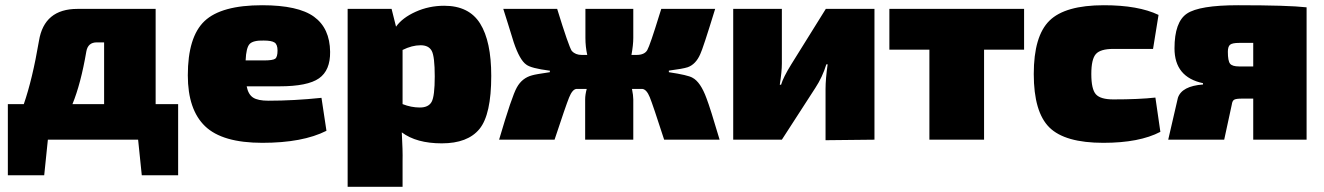

<svg xmlns="http://www.w3.org/2000/svg" viewBox="-20 -534 5061 734"><path d="M661 -136V136H522L508 0H163L149 136H10V-136H71Q104 -231 129 -378Q149 -500 276 -500H575V-136ZM378 -136V-372H350Q316 -372 310 -337Q289 -214 257 -136Z M1048 -204H923Q929 -173 947.5 -161Q966 -149 1006 -149Q1104 -149 1209 -160L1228 -34Q1137 12 983 12Q830 12 764 -51.5Q698 -115 698 -246Q698 -393 762 -453.5Q826 -514 982 -514Q1120 -514 1180.5 -470Q1241 -426 1242 -336Q1243 -265 1199.5 -234.5Q1156 -204 1048 -204ZM919 -303H989Q1023 -303 1032 -309.5Q1041 -316 1041 -341Q1041 -364 1029.5 -371.5Q1018 -379 988 -379Q948 -380 934.5 -366Q921 -352 919 -303Z M1477 -500 1494 -432Q1518 -466 1569 -489Q1620 -512 1678 -512Q1773 -512 1815.5 -444Q1858 -376 1858 -244Q1858 -96 1813 -41Q1768 14 1669 14Q1572 14 1516 -28Q1520 43 1519 81V180H1309V-500ZM1519 -343V-136Q1552 -123 1585 -123Q1618 -123 1630 -144.5Q1642 -166 1642 -242Q1642 -318 1630.5 -339.5Q1619 -361 1588 -361Q1555 -361 1519 -343Z M2537 -264V-258Q2610 -247 2627 -237Q2658 -221 2681 -158Q2695 -122 2731 0H2519Q2476 -133 2464 -162.5Q2452 -192 2436 -194H2396Q2401 -169 2401 -154V0H2217V-154Q2217 -172 2223 -194H2183Q2168 -192 2155.5 -161Q2143 -130 2100 0H1888Q1937 -167 1956 -200Q1976 -236 2014 -246Q2027 -250 2082 -258V-264H2081H2080Q2010 -273 1992 -287Q1967 -304 1944 -372Q1938 -391 1922 -443Q1911 -479 1904 -500H2110Q2154 -357 2166 -339Q2180 -324 2204 -324H2225Q2218 -355 2218 -389V-500H2401V-389Q2401 -362 2394 -324H2413Q2444 -324 2454.5 -342.5Q2465 -361 2501 -478Q2506 -492 2508 -500H2714Q2667 -347 2657 -327Q2640 -288 2609 -277Q2591 -271 2537 -264Z M3323 0 3136 2V-194Q3136 -232 3144 -288H3139Q3124 -239 3097 -198L2969 0H2783V-500H2969V-291Q2969 -260 2961 -210H2966Q2974 -238 3005 -288L3137 -500H3323Z M3895 -344H3742V0H3533V-344H3380V-500H3895Z M4397 -161 4416 -30Q4336 12 4198 12Q4051 12 3991.5 -47Q3932 -106 3932 -251Q3932 -396 3992 -455Q4052 -514 4200 -514Q4332 -514 4409 -477L4388 -347H4236Q4187 -347 4169.5 -327.5Q4152 -308 4152 -251Q4152 -193 4169.5 -173.5Q4187 -154 4236 -154Q4334 -154 4397 -161Z M4579 -211V-216Q4470 -239 4470 -349Q4470 -450 4517.5 -482Q4565 -514 4713 -514Q4904 -514 4975 -506V0H4771V-157H4727Q4706 -157 4698.5 -153Q4691 -149 4689 -134L4660 0H4446L4483 -160Q4498 -205 4579 -211ZM4771 -280V-370H4717Q4691 -370 4682.5 -363Q4674 -356 4674 -336Q4674 -301 4682.5 -290.5Q4691 -280 4717 -280Z"/></svg>

Font: Exo 2.0 Black
Style: Regular
Weight: 900
Designer: Natanael Gama
Version: Version 1.001;PS 001.001;hotconv 1.0.70;makeotf.lib2.5.58329